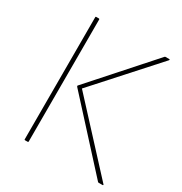

<svg xmlns="http://www.w3.org/2000/svg" viewBox="-156 -769 835 883"><g transform="rotate(30 261.5 -327.5)"><path d="M492 0Q490 0 488 -2L186 -333Q183 -337 186 -340L465 -653Q467 -655 469 -655H490Q492 -655 492 -654Q492 -653 491 -650L209 -337L515 -5Q517 -3 516 -1.5Q515 0 513 0ZM101 0Q98 0 98 -3V-652Q98 -655 101 -655H115Q119 -655 119 -652V-3Q119 0 115 0Z"/></g></svg>

Font: Sofia Sans Semi Condensed Thin
Style: Regular
Weight: 250
Version: Version 4.100